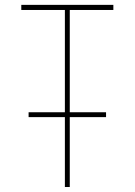

<svg xmlns="http://www.w3.org/2000/svg" viewBox="-20 -750 540 770"><path d="M94.7 -280.3V-299.8H240.2V-710H65.4V-730.5H434.6V-710H259.8V-299.8H405.3V-280.3H259.8V0H240.2V-280.3Z"/></svg>

Font: Mgen+ 1m thin
Style: Regular
Weight: 100
Designer: [Source Han Sans]
Ryoko NISHIZUKA  (kana & ideographs); Paul D. Hunt (Latin, Greek & Cyrillic); Wenlong ZHANG  (bopomofo
Version: Version 1.059.20150602